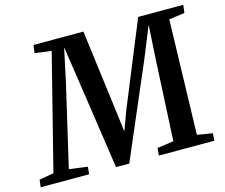

<svg xmlns="http://www.w3.org/2000/svg" viewBox="-143 -883 1200 1024"><g transform="rotate(-15 457.0 -371.0)"><path d="M-39 0 -34 -40.5 46 -54.5 206 -687.5 114.5 -699.5 120.5 -743H396L456.5 -273.5L469 -171.5L507.5 -276.5L698.5 -743H947.5L942 -699.5L855.5 -687.5L838 -54.5L923 -40.5L920 0H613.5L617.5 -41L708 -54L730 -491.5L741.5 -688.5L670.5 -513.5L450 0.5L377 0L303 -502.5L275 -688.5L234.5 -499.5L131 -54.5L232.5 -40.5L228.5 0Z"/></g></svg>

Font: Merriweather 36pt SemiBold
Style: Italic
Weight: 600
Italic angle: -7.8°
Version: Version 2.101